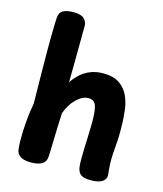

<svg xmlns="http://www.w3.org/2000/svg" viewBox="-122 -912 859 1014"><g transform="rotate(15 307.5 -405.0)"><path d="M75 -766.2Q75.8 -798.1 95.9 -810.1Q116 -822 155 -822Q195.8 -822 212.3 -805.7Q228.8 -789.3 228.8 -767.8Q228.6 -747.8 228.4 -727.5Q228.3 -707.2 228.2 -676.4Q228.1 -645.6 227.6 -593.9Q227.1 -542.3 226.1 -458.7Q245.8 -487.7 269.7 -508.2Q293.7 -528.7 323.6 -539.7Q353.4 -550.7 389.1 -550.7Q446.6 -550.7 479.7 -527.1Q512.8 -503.6 528.4 -467.9Q544.1 -432.2 548.6 -393.2Q553.1 -354.2 554.1 -323.1Q556.1 -248.9 551.4 -199.9Q546.8 -150.9 546.8 -120Q546.8 -92.9 548.9 -72.3Q551.1 -51.8 552.1 -35.8Q553.1 -16.8 533.8 -2.4Q514.4 12 470.3 12Q430.3 12 414.3 -1.1Q398.3 -14.2 395 -43.8Q393 -62.1 393.4 -92.4Q393.8 -122.7 394.9 -157.6Q396 -192.6 397.4 -226.3Q398.8 -260 398.8 -285Q398.8 -351.2 388.8 -377.6Q378.8 -404 347.3 -404Q324.6 -404 302.1 -388.6Q279.6 -373.1 261.4 -347.7Q243.3 -322.3 232 -290Q228.8 -226 227.4 -164.8Q226.1 -103.7 224.1 -56.1Q223.1 -23.9 201.4 -10.4Q179.8 3 141.1 3Q101.1 3 82.2 -10.2Q63.3 -23.3 60.8 -43.4Q57.4 -67.4 57.3 -93.7Q57.1 -120 58.1 -145Q59.7 -185 63.4 -221.8Q67.1 -258.6 75.1 -299.7Q73.6 -401.3 72.8 -473.7Q72 -546 72 -594.8Q72 -643.7 72.5 -676Q73 -708.3 73.5 -729.1Q74 -749.9 75 -766.2Z"/></g></svg>

Font: Playpen Sans Deva
Style: Regular
Weight: 400
Designer: Pooja Saxena, Gunjan Panchal, Laura Meseguer, Veronika Burian, José Scaglione
Foundry: TypeTogether
Version: Version 2.000